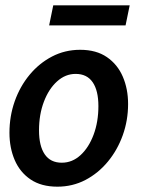

<svg xmlns="http://www.w3.org/2000/svg" viewBox="-20 -691 530 721"><path d="M195.5 10Q135 10 95 -17Q55 -44 35.2 -90Q15.5 -136 15.5 -192.5Q15.5 -254.5 35.2 -310.5Q55 -366.5 91 -410Q127 -453.5 175.5 -478.8Q224 -504 281 -504Q341.5 -504 381.5 -476.5Q421.5 -449 441.2 -403Q461 -357 461 -300.5Q461 -239 441 -183.2Q421 -127.5 385 -84Q349 -40.5 300.8 -15.2Q252.5 10 195.5 10ZM212 -80Q251.5 -80 282.5 -108.5Q313.5 -137 331.5 -185.2Q349.5 -233.5 349.5 -292.5Q349.5 -351 328 -382.2Q306.5 -413.5 264 -413.5Q225.5 -413.5 194.2 -385.2Q163 -357 144.8 -309Q126.5 -261 126.5 -201.5Q126.5 -143 148 -111.5Q169.5 -80 212 -80ZM164.5 -595.5 180 -671H467L451.5 -595.5Z"/></svg>

Font: Cabin Condensed SemiBold
Style: Italic
Weight: 600
Width: 3
Italic angle: -10°
Designer: Pablo Impallari
Foundry: Pablo Impallari. http://www.impallari.com Igino Marini. http://www.ikern.com
Version: Version 3.001; ttfautohint (v1.8.3)